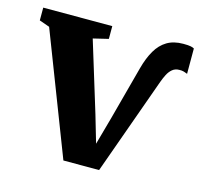

<svg xmlns="http://www.w3.org/2000/svg" viewBox="-95 -641 774 740"><g transform="rotate(15 292.0 -271.0)"><path d="M218.5 6 32 -477.5 -9 -492V-543H266.5V-492L206 -477.5L291.5 -198.5L323.5 -89L354.5 -200.5L411.5 -413.5Q423 -456.5 440.5 -486.5Q458 -516.5 484.2 -532.2Q510.5 -548 549 -548Q569.5 -548 578.8 -546Q588 -544 592.5 -541V-440Q587 -442.5 578.5 -445Q570 -447.5 560 -447Q543.5 -447 532.2 -437.5Q521 -428 513.8 -413.8Q506.5 -399.5 500.5 -383L361 6Z"/></g></svg>

Font: Merriweather 48pt ExtraBold
Style: Regular
Weight: 800
Version: Version 2.100